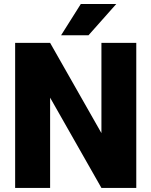

<svg xmlns="http://www.w3.org/2000/svg" viewBox="-20 -921 742 941"><path d="M647.9 -710.9V0H477.1L225.6 -442.4V0H54.2V-710.9H225.6L477.1 -268.6V-710.9ZM279.3 -748 376 -901.4H549.8L413.6 -748Z"/></svg>

Font: Vazirmatn UI Black
Style: Regular
Weight: 900
Designer: Saber Rastikerdar
Foundry: Saber Rastikerdar
Version: Version 33.003